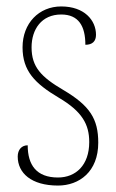

<svg xmlns="http://www.w3.org/2000/svg" viewBox="-20 -566 360 596"><path d="M160 10C226 10 285 -33 285 -123C285 -197 259 -238 176 -287C108 -327 78 -358 78 -419C78 -475 109 -521 170 -521C224 -521 245 -485 245 -427C267 -427 278 -438 278 -458C278 -503 242 -546 170 -546C101 -546 50 -494 50 -419C50 -346 88 -307 162 -263C235 -220 257 -180 257 -125C257 -53 215 -15 160 -15C93 -15 66 -54 66 -115C47 -115 35 -101 35 -80C35 -29 77 10 160 10Z"/></svg>

Font: Noto Serif ExtraCondensed Thin
Style: Regular
Weight: 100
Width: 2
Designer: Monotype Design Team
Foundry: Monotype Imaging Inc.
Version: Version 2.013